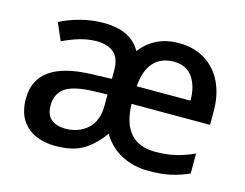

<svg xmlns="http://www.w3.org/2000/svg" viewBox="-82 -678 1044 817"><g transform="rotate(15 440.0 -269.5)"><path d="M614 -549Q680 -549 729 -519Q778 -489 804.5 -434.5Q831 -380 831 -307V-247H485Q490 -76 634 -76Q684 -76 724 -85.5Q764 -95 805 -114V-26Q765 -8 724.5 1Q684 10 630 10Q562 10 509 -17.5Q456 -45 424 -99Q387 -47 341 -18.5Q295 10 216 10Q168 10 129 -7.5Q90 -25 67.5 -61Q45 -97 45 -153Q45 -317 286 -325L377 -328V-364Q377 -420 349.5 -443Q322 -466 274 -466Q235 -466 197 -454.5Q159 -443 125 -426L92 -502Q129 -522 179.5 -535.5Q230 -549 282 -549Q342 -549 383 -529.5Q424 -510 447 -469Q475 -507 517 -528Q559 -549 614 -549ZM613 -467Q557 -467 524.5 -431Q492 -395 487 -325H724Q724 -388 696.5 -427.5Q669 -467 613 -467ZM307 -257Q221 -253 187.5 -226.5Q154 -200 154 -152Q154 -110 177.5 -91Q201 -72 240 -72Q298 -72 337 -107Q376 -142 376 -212V-259Z"/></g></svg>

Font: Noto Sans Tamil Medium
Style: Regular
Weight: 500
Designer: Jelle Bosma - Monotype Design Team
Foundry: Monotype Imaging Inc.
Version: Version 2.004; ttfautohint (v1.8.4.7-5d5b)